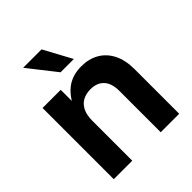

<svg xmlns="http://www.w3.org/2000/svg" viewBox="-202 -857 983 983"><g transform="rotate(-45 289.5 -365.5)"><path d="M186.5 -289.1V0H52.7V-515.6H184.1V-382.8H159.7Q184.6 -451.7 229.7 -489Q274.9 -526.4 343.8 -526.4Q398.4 -526.4 439.5 -502.7Q480.5 -479 503.4 -433.6Q526.4 -388.2 526.4 -322.8V0H392.6V-299.3Q392.6 -354 366.7 -382.1Q340.8 -410.2 293.5 -410.2Q262.2 -410.2 238 -397.5Q213.9 -384.8 200.2 -357.9Q186.5 -331.1 186.5 -289.1ZM247.1 -579.6 127.9 -731.4H261.2L343.3 -579.6Z"/></g></svg>

Font: Inter Cardless Display
Style: Bold
Weight: 700
Designer: Rasmus Andersson
Foundry: rsms
Version: Version 4.001;git-9221beed3